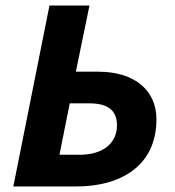

<svg xmlns="http://www.w3.org/2000/svg" viewBox="-20 -671 629 691"><path d="M28 0H256C409 0 543 -70 543 -242C543 -344 467 -413 333 -413H253L302 -651H158ZM194 -114 231 -299H302C368 -299 401 -274 401 -220C401 -158 354 -114 266 -114Z"/></svg>

Font: Source Sans Pro
Style: Bold Italic
Weight: 700
Italic angle: -11°
Designer: Paul D. Hunt
Foundry: Adobe Systems Incorporated
Version: Version 3.006;hotconv 1.0.111;makeotfexe 2.5.65597